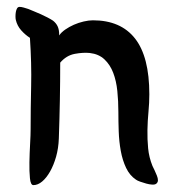

<svg xmlns="http://www.w3.org/2000/svg" viewBox="-20 -461 505 558"><path d="M152 -358Q158 -367 169.5 -375Q181 -383 194.5 -389Q208 -395 223 -398.5Q238 -402 250 -402Q331 -402 372.5 -349Q414 -296 414 -187Q414 -162 411.5 -136Q409 -110 408.5 -83Q408 -56 410.5 -30Q413 -4 423 21Q426 27 429.5 34.5Q433 42 436 49.5Q439 57 439 63Q439 69 434 73Q430 76 422 75.5Q414 75 405 72.5Q396 70 387.5 67Q379 64 375 61Q357 49 346.5 27Q336 5 331 -22.5Q326 -50 325 -79.5Q324 -109 324 -136Q324 -167 321 -196.5Q318 -226 309 -249.5Q300 -273 283.5 -288.5Q267 -304 241 -307Q222 -309 197.5 -304.5Q173 -300 155 -279Q155 -225 154 -170.5Q153 -116 151 -59Q150 -30 143 -5.5Q136 19 125.5 37.5Q115 56 102.5 66.5Q90 77 77 77Q69 77 67 57Q65 37 65.5 10.5Q66 -16 67.5 -43Q69 -70 69 -85Q69 -145 70.5 -210.5Q72 -276 67 -351Q53 -360 41.5 -373Q30 -386 26 -403Q25 -407 25 -413.5Q25 -420 26 -426Q27 -432 29.5 -436.5Q32 -441 37 -441Q42 -441 49 -439Q56 -437 62 -435Q69 -432 79 -428Q89 -424 99 -419.5Q109 -415 118.5 -410Q128 -405 134 -401Q143 -394 147.5 -384.5Q152 -375 152 -360Z"/></svg>

Font: Yeon Sung
Style: Regular
Weight: 400
Version: Version 1.001